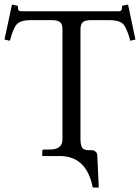

<svg xmlns="http://www.w3.org/2000/svg" viewBox="-34 -688 619 849"><path d="M321.8 -75.2Q321.8 -48.3 328.4 -36.1Q335 -23.9 357.9 -23.9H375Q380.9 -23.9 387.9 -18.1Q395 -12.2 396 -3.9L402.8 141.1H376Q349.1 2 230 2H154.8L152.8 0V-19Q152.8 -26.9 161.1 -26.9H187Q242.2 -26.9 242.2 -71.8V-559.1Q242.2 -582 231.2 -590.6Q220.2 -599.1 192.9 -599.1H102.1Q59.1 -599.1 42 -582.5Q24.9 -565.9 9.8 -507.8L-14.2 -513.2L19 -668L44.9 -662.1Q44.9 -647.9 47.9 -643.1Q50.8 -638.2 62 -638.2H490.2Q500 -638.2 502.9 -643.1Q505.9 -647.9 505.9 -662.1L532.2 -668L564.9 -513.2L542 -507.8Q526.9 -565.9 509.5 -582.5Q492.2 -599.1 449.2 -599.1H370.1Q343.3 -599.1 332.5 -590.1Q321.8 -581.1 321.8 -557.1Z"/></svg>

Font: Linux Libertine O
Style: Regular
Weight: 400
Designer: Philipp H. Poll
Foundry: Philipp H. Poll
Version: Version 5.3.0